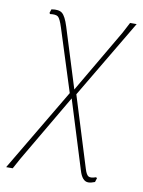

<svg xmlns="http://www.w3.org/2000/svg" viewBox="-100 -506 556 748"><g transform="rotate(10 178.0 -132.5)"><path d="M-24 185 170 -142 92 -387Q81 -422 72 -428.5Q63 -435 41 -432L38 -436L43 -451Q72 -456 85.5 -445Q99 -434 111 -396L185 -159L332 -410L354 -452H380L196 -142L283 138Q290 161 299 165.5Q308 170 328 163L332 166L327 182Q312 188 301 188Q277 188 265 147L181 -123L25 143L2 185Z"/></g></svg>

Font: Alegreya Sans Thin
Style: Italic
Weight: 100
Italic angle: -7°
Designer: Juan Pablo del Peral
Foundry: Huerta Tipografica
Version: Version 2.007